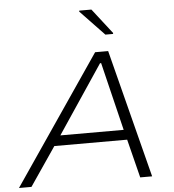

<svg xmlns="http://www.w3.org/2000/svg" viewBox="-73 -972 930 1027"><g transform="rotate(-5 392.0 -458.5)"><path d="M-13 0 456 -688H526L702 0H638L586 -207H195L54 0ZM232 -261H572L483 -627H477ZM519 -777 390 -912 391 -917H456L561 -782L560 -777Z"/></g></svg>

Font: Saira Expanded Light
Style: Italic
Weight: 300
Width: 7
Italic angle: -12°
Designer: Hector Gatti with collaboration of the Omnibus-Type team
Foundry: Omnibus-Type
Version: Version 1.101